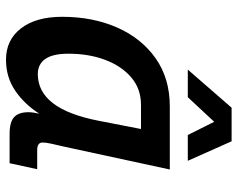

<svg xmlns="http://www.w3.org/2000/svg" viewBox="-96 -684 792 640"><g transform="rotate(90 300.0 -364.0)"><path d="M179 12Q113 12 74.5 -38Q36 -88 36 -175Q36 -277 71.5 -358Q107 -439 174 -486.5Q241 -534 335 -534H545L468 -178Q463 -157 459 -139Q455 -121 455 -110Q455 -92 480 -92H544L524 0H426Q387 0 370.5 -15Q354 -30 354 -63Q354 -77 359 -99Q327 -49 282 -18.5Q237 12 179 12ZM227 -94Q285 -94 324 -144.5Q363 -195 383 -299L410 -438H330Q276 -438 238 -405.5Q200 -373 179.5 -318.5Q159 -264 159 -196Q159 -144 176.5 -119Q194 -94 227 -94ZM212 -594 339 -740H451L516 -594H430L386 -682L304 -594Z"/></g></svg>

Font: Geist Mono SemiBold
Style: Italic
Weight: 600
Italic angle: -12°
Monospace: yes
Designer: Basement.studio, Andrés Briganti, Mateo Zaragoza
Foundry: Basement.studio, Vercel, Andrés Briganti, Guido Ferreyra, Mateo Zaragoza
Version: Version 1.500; ttfautohint (v1.8.4.7-5d5b)